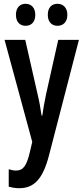

<svg xmlns="http://www.w3.org/2000/svg" viewBox="-20 -752 439 1012"><path d="M64 -674C64 -635 86 -616 115 -616C145 -616 166 -636 166 -674C166 -711 145 -732 115 -732C86 -732 64 -713 64 -674ZM232 -674C232 -636 253 -616 283 -616C313 -616 335 -636 335 -674C335 -711 313 -732 283 -732C253 -732 232 -713 232 -674ZM4 -542 150 -4 138 47C120 124 102 147 64 147C52 147 39 144 26 140V232C45 237 62 240 81 240C161 240 206 190 238 68L396 -542H287L223 -256C214 -212 207 -175 203 -143H199C194 -179 187 -219 178 -256L113 -542Z"/></svg>

Font: Noto Sans Display Condensed Medium
Style: Regular
Weight: 500
Width: 3
Designer: Monotype Design Team
Foundry: Monotype Imaging Inc.
Version: Version 1.900